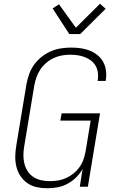

<svg xmlns="http://www.w3.org/2000/svg" viewBox="-20 -997 640 1025"><path d="M232 8Q203 8 175.5 2Q148 -4 126 -19.5Q104 -35 89 -57.5Q74 -80 67.5 -107Q61 -134 61.5 -162.5Q62 -191 67 -220L121 -546Q126 -573 135 -599.5Q144 -626 161 -650Q178 -674 201 -692.5Q224 -711 250 -722.5Q276 -734 304 -738.5Q332 -743 359 -743Q385 -743 410.5 -739.5Q436 -736 458.5 -727Q481 -718 500 -703Q519 -688 530.5 -667Q542 -646 545.5 -621Q549 -596 545 -570L544 -565H501L502 -569Q505 -589 502.5 -609Q500 -629 490.5 -645.5Q481 -662 466 -673.5Q451 -685 433 -692Q415 -699 395 -702Q375 -705 355 -705Q333 -705 310.5 -701Q288 -697 266.5 -687Q245 -677 226.5 -661Q208 -645 195 -625.5Q182 -606 174.5 -584Q167 -562 163 -540L109 -214Q105 -191 105 -167.5Q105 -144 110.5 -122.5Q116 -101 128 -82.5Q140 -64 158.5 -52Q177 -40 199.5 -35Q222 -30 246 -30Q268 -30 290 -33.5Q312 -37 333 -46.5Q354 -56 372.5 -71Q391 -86 404.5 -105Q418 -124 425.5 -145.5Q433 -167 437 -189L464 -353H302L309 -392H514L449 0H406L421 -95Q407 -70 386 -49.5Q365 -29 339.5 -15.5Q314 -2 286.5 3Q259 8 232 8ZM350 -815 261 -952 295 -974 385 -849 514 -977 544 -950 408 -815Z"/></svg>

Font: Iosevka Aile Extralight
Style: Italic
Weight: 200
Italic angle: -9°
Designer: Belleve Invis
Foundry: Belleve Invis
Version: Version 31.1.0; ttfautohint (v1.8.4)